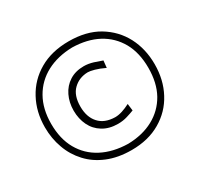

<svg xmlns="http://www.w3.org/2000/svg" viewBox="-149 -884 1124 1081"><g transform="rotate(-30 413.0 -344.0)"><path d="M417.1 10C490 10 552.4 -5.7 605.2 -36.7C658.1 -67.6 698.6 -109.5 727.1 -163.3C755.7 -216.7 770 -277.1 770 -344.8C770 -410.5 756.2 -470 728.6 -523.3C700.5 -576.7 660 -619 607.1 -651C554.3 -682.4 490 -698.1 414.3 -698.1C340 -698.1 276.2 -682.4 222.9 -651.4C169.5 -620.5 128.6 -578.1 100 -524.8C71 -471.4 56.7 -411.4 56.7 -344.8C56.7 -296.7 64.3 -251 80 -208.6C95.2 -165.7 118.1 -128.1 148.6 -95.2C178.6 -62.4 216.2 -36.7 261.4 -18.1C306.2 0.5 358.1 10 417.1 10ZM417.1 -30.5C351.9 -31.9 295.2 -45.2 247.1 -70.5C199 -95.7 162.4 -131.4 136.2 -177.6C110 -223.8 97.1 -279.5 97.1 -344.8C97.1 -409 110.5 -464.3 136.7 -510.5C162.9 -556.7 200 -592.9 247.6 -618.1C295.2 -643.3 351 -656.7 414.3 -658.1C478.6 -656.7 533.8 -643.8 581 -618.6C628.1 -593.3 664.3 -557.6 690.5 -511.4C716.2 -465.2 729 -409.5 729 -344.8C729 -279.5 716.2 -223.8 690.5 -177.6C664.3 -131.4 628.1 -95.7 581.4 -70.5C534.8 -45.2 480 -31.9 417.1 -30.5ZM424.3 -156.2C445.7 -156.2 465.7 -159 484.3 -164.8C502.9 -170.5 519 -175.7 531.9 -181L526.2 -226.2C508.6 -217.1 491.9 -210 475.7 -204.8C459 -199.5 443.3 -196.7 428.6 -196.7C382.9 -197.6 348.1 -211.4 324.3 -238.1C300 -264.8 288.1 -301 288.1 -346.2C288.1 -394.3 300.5 -431 325.7 -455.2C350.5 -479.5 381.9 -492.4 420 -493.3C429 -493.3 443.3 -491 462.4 -485.7C481 -480.5 502.4 -472.4 525.7 -461L530.5 -506.7C516.2 -511.9 498.6 -518.1 478.1 -524.8C457.1 -531 437.1 -534.3 418.1 -534.3C381.9 -534.3 351 -526.2 324.8 -509.5C298.6 -492.9 278.6 -470 264.8 -441.4C251 -412.9 243.8 -381 243.8 -345.2C243.8 -309.5 251 -277.6 264.8 -249C278.6 -220.5 299 -198.1 326.2 -181.4C353.3 -164.8 385.7 -156.2 424.3 -156.2Z"/></g></svg>

Font: Pinar Light
Style: Regular
Weight: 300
Designer: Amin Abedi
Version: Version 2.00;September 9, 2021;FontCreator 13.0.0.2683 64-bi